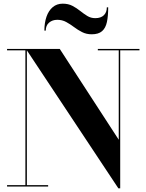

<svg xmlns="http://www.w3.org/2000/svg" viewBox="-20 -1017 798 1047"><path d="M126.5 -750V-7.5H242.5V0H18.5V-7.5H118.5V-742.5H18.5V-750ZM740.5 -750V-742.5H635.5V10H625.5L121.5 -750H306L627.5 -255V-742.5H513.5V-750ZM480 -830Q451 -830 427.5 -842Q404 -854 383.5 -869.5Q363 -885 341 -897Q319 -909 292.5 -909Q265.5 -909 247.5 -893.5Q229.5 -878 229.5 -850H222Q222 -892.5 233.5 -925.8Q245 -959 267.5 -978Q290 -997 322 -997Q352.5 -997 375.2 -985Q398 -973 417.2 -957.5Q436.5 -942 456 -930Q475.5 -918 499.5 -918Q530 -918 546.2 -933.8Q562.5 -949.5 562.5 -977H570Q570 -929.5 563 -896.8Q556 -864 536.5 -847Q517 -830 480 -830Z"/></svg>

Font: Bodoni Moda 28pt
Style: Bold
Weight: 700
Designer: Owen Earl
Foundry: indestructible type
Version: Version 2.005